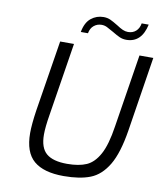

<svg xmlns="http://www.w3.org/2000/svg" viewBox="-98 -995 916 1080"><g transform="rotate(10 360.5 -455.0)"><path d="M112 -200Q112 -249 124 -330L189 -736H268L202 -320Q190 -248 190 -205Q190 -129 228 -97Q266 -65 346 -65Q414 -65 457 -84Q500 -103 530 -158Q560 -213 576 -320L642 -736H721L654 -310Q633 -178 592 -109.5Q551 -41 491 -17.5Q431 6 339 6Q225 6 168.5 -42Q112 -90 112 -200ZM406 -914Q428 -914 445.5 -906Q463 -898 489 -882Q510 -868 525 -861.5Q540 -855 555 -855Q582 -855 600 -871Q618 -887 623 -916H663Q652 -864 624.5 -837Q597 -810 553 -810Q533 -810 515.5 -817.5Q498 -825 472 -841Q448 -855 433.5 -862Q419 -869 403 -869Q378 -869 359 -853.5Q340 -838 335 -809H294Q304 -864 335 -889Q366 -914 406 -914Z"/></g></svg>

Font: Exo
Style: Italic
Weight: 400
Italic angle: -9°
Designer: Natanael Gama
Foundry: Natanael Gama
Version: Version 1.500; ttfautohint (v1.6)